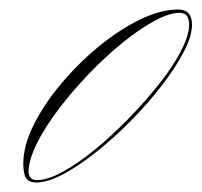

<svg xmlns="http://www.w3.org/2000/svg" viewBox="-20 -378 424 404"><path d="M355 -358Q384 -358 384 -326Q384 -302 366.5 -268.5Q349 -235 320 -197.5Q291 -160 255.5 -124Q220 -88 183 -58.5Q146 -29 113 -11.5Q80 6 56 6Q41 6 35 -3Q29 -12 29 -34Q29 -71 50.5 -114.5Q72 -158 108 -201Q144 -244 187 -279.5Q230 -315 274 -336.5Q318 -358 355 -358ZM378 -326Q378 -351 358 -351Q336 -351 304 -333.5Q272 -316 236.5 -287Q201 -258 166.5 -222Q132 -186 103.5 -148.5Q75 -111 58 -77Q41 -43 40 -18Q40 1 58 1Q80 1 112 -16.5Q144 -34 180 -63.5Q216 -93 251 -129Q286 -165 315 -201.5Q344 -238 361 -271Q378 -304 378 -326Z"/></svg>

Font: Ballet 72pt
Style: Regular
Weight: 400
Designer: Maximiliano R. Sproviero
Foundry: Omnibus-Type
Version: Version 1.100; ttfautohint (v1.8.3)